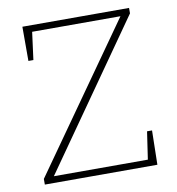

<svg xmlns="http://www.w3.org/2000/svg" viewBox="-79 -764 768 835"><g transform="rotate(-10 305.5 -346.5)"><path d="M52 0V-25L503 -664H113L97 -542H75V-693H546V-669L97 -29H512L530 -151H552L549 0Z"/></g></svg>

Font: Bitter ExtraLight
Style: Regular
Weight: 200
Designer: Sol Matas, and Bitter project Authors
Foundry: Sol Matas
Version: Version 2.001